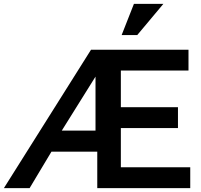

<svg xmlns="http://www.w3.org/2000/svg" viewBox="-46 -965 1030 985"><path d="M421 -710H921V-603H574V-415H867V-308H574V-107H930V0H453V-187H218L106 0H-26ZM444 -295V-572L271 -295ZM658 -785H578L641 -945H792Z"/></svg>

Font: Rising Sun SemiBold
Style: Regular
Weight: 600
Designer: Matt McInerney, Pablo Impallari, Rodrigo Fuenzalida (Raleway font), Stephen Hutchings (Greek), Cristiano Sobral (main ch
Foundry: The Rising Sun Project Authors
Version: Version 4.327; ttfautohint (v1.8.4.7-5d5b-dirty)